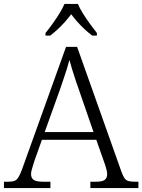

<svg xmlns="http://www.w3.org/2000/svg" viewBox="-22 -951 720 971"><path d="M-2 0V-32H19Q40 -32 51.5 -36.5Q63 -41 71.5 -55Q80 -69 90 -96L312 -714H368L592 -83Q600 -61 607.5 -50Q615 -39 627.5 -35.5Q640 -32 661 -32H678V0H435V-32H463Q496 -32 508 -41.5Q520 -51 520 -71Q520 -79 517 -91.5Q514 -104 510 -116Q506 -128 503 -136L465 -244H190L153 -140Q150 -131 146 -118Q142 -105 138.5 -92.5Q135 -80 135 -71Q135 -51 148 -41.5Q161 -32 196 -32H233V0ZM204 -283H451L382 -483Q372 -511 362 -540.5Q352 -570 343.5 -598Q335 -626 329 -648Q324 -628 316 -602Q308 -576 298 -547.5Q288 -519 279 -492ZM208 -784Q224 -803 242.5 -829Q261 -855 278 -882Q295 -909 304 -931H372Q381 -909 398 -882Q415 -855 434 -829Q453 -803 468 -784V-771H444Q422 -788 403.5 -805.5Q385 -823 369 -841Q353 -859 338 -879Q323 -859 307 -841Q291 -823 272.5 -805.5Q254 -788 232 -771H208Z"/></svg>

Font: Noto Serif Armenian Light
Style: Regular
Weight: 300
Version: Version 2.007